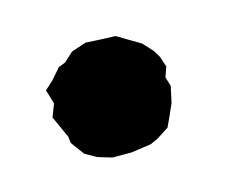

<svg xmlns="http://www.w3.org/2000/svg" viewBox="-42 -200 307 262"><g transform="rotate(-15 112.0 -68.5)"><path d="M90 12 70 6 54 -3 40 -22 39 -31 25 -62 32 -80 26 -100 38 -111 51 -126 61 -130 74 -142 95 -149 112 -148 137 -147 152 -138 169 -128 182 -114 188 -104 193 -89 188 -75 192 -62 187 -39 180 -23 173 -8 156 3 145 8 117 12Z"/></g></svg>

Font: Winky Rough SemiBold
Style: Regular
Weight: 600
Designer: Simon Atzbach
Foundry: typofactur
Version: Version 1.206; ttfautohint (v1.8.4.7-5d5b)